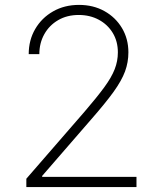

<svg xmlns="http://www.w3.org/2000/svg" viewBox="-20 -757 655 777"><path d="M86.6 0V-33.7L322.1 -305Q372.5 -363.6 402 -403.9Q431.5 -444.2 444.2 -477.1Q457 -509.9 457 -545.1Q457 -589.5 436.4 -623.6Q415.8 -657.7 380 -677Q344.1 -696.4 298.7 -696.4Q251.1 -696.4 215.2 -675.4Q179.3 -654.5 159.3 -618.6Q139.2 -582.7 139.2 -538H96.2Q96.2 -594.5 122.5 -639.6Q148.8 -684.7 194.8 -710.9Q240.8 -737.2 299.7 -737.2Q357.6 -737.2 402.7 -712Q447.8 -686.8 473.7 -643.3Q499.6 -599.8 499.6 -545.1Q499.6 -505 486 -467.9Q472.3 -430.8 439.3 -384.9Q406.2 -339.1 348 -272.7L150.6 -45.1V-41.2H532.3V0Z"/></svg>

Font: Inter UI Extra Light
Style: Regular
Weight: 200
Designer: Rasmus Andersson
Foundry: rsms
Version: 3.2;8d6f07862